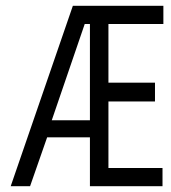

<svg xmlns="http://www.w3.org/2000/svg" viewBox="-20 -644 590 664"><path d="M17 0 232 -624H545V-561H355V-358H516V-293H355V-63H542V0H291V-169H143L84 0ZM159 -228H291V-561H273Z"/></svg>

Font: Inconsolata SemiExpanded
Style: Regular
Weight: 400
Width: 6
Monospace: yes
Designer: Raph Levien, Cyreal, Brenton Simpson
Foundry: Raph Levien, Cyreal, Google
Version: Version 3.000; ttfautohint (v1.8.2.53-6de2)